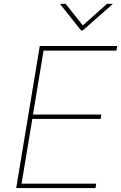

<svg xmlns="http://www.w3.org/2000/svg" viewBox="-20 -963 620 983"><path d="M63 0 183.6 -727.5H580.1L576.2 -704.1H203.1L148.9 -376.5H498.5L495.1 -354H145.5L90.3 -22.5H472.7L468.8 0ZM315.9 -943.4 403.8 -833 528.3 -943.4H556.2L555.7 -940.9L403.3 -807.1H395L288.6 -940.9L289.1 -943.4Z"/></svg>

Font: Inter 17pt Thin
Style: Italic
Weight: 250
Italic angle: -9.3988°
Version: Version 4.001;git-66647c0bb